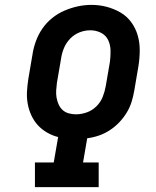

<svg xmlns="http://www.w3.org/2000/svg" viewBox="-20 -766 640 786"><path d="M123 0V-101H200L218 -205Q194 -211 172.5 -223.5Q151 -236 135 -253.5Q119 -271 108.5 -293.5Q98 -316 93.5 -341Q89 -366 90.5 -391.5Q92 -417 96 -443L113 -543Q117 -570 127 -597.5Q137 -625 153.5 -649Q170 -673 193.5 -692Q217 -711 244 -722.5Q271 -734 298.5 -740Q326 -746 355 -746Q387 -746 417 -738Q447 -730 473 -715Q499 -700 517 -675.5Q535 -651 543.5 -622Q552 -593 552 -561Q552 -529 547 -497L530 -397Q526 -373 519 -350Q512 -327 499 -305.5Q486 -284 468.5 -265.5Q451 -247 429.5 -233Q408 -219 384.5 -211Q361 -203 337 -200L320 -101H384V0ZM291 -298Q313 -298 335.5 -306Q358 -314 375 -331Q392 -348 400.5 -369.5Q409 -391 413 -414L430 -513Q433 -536 432.5 -559.5Q432 -583 422.5 -602.5Q413 -622 393 -632Q373 -642 350 -642Q327 -642 305.5 -633.5Q284 -625 267.5 -608Q251 -591 242 -569.5Q233 -548 230 -526L213 -427Q211 -411 210 -396Q209 -381 211.5 -366.5Q214 -352 220 -338.5Q226 -325 236.5 -315.5Q247 -306 261.5 -302Q276 -298 291 -298Z"/></svg>

Font: Iosevka Etoile Oblique
Style: Bold
Weight: 700
Italic angle: -9°
Designer: Belleve Invis
Foundry: Belleve Invis
Version: Version 15.5.2; ttfautohint (v1.8.4)